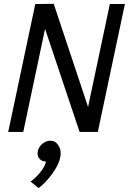

<svg xmlns="http://www.w3.org/2000/svg" viewBox="-20 -687 670 1000"><path d="M214.7 -536.7 101.2 0H22.8L163.8 -666L259.8 -667L438.7 -130L552.2 -666H630.5L489.5 0H394.5ZM219.3 154.2Q196.7 154.2 184.5 138.4Q172.3 122.7 177 100Q180.5 84.5 190.2 72.4Q200 60.3 213.9 53.1Q227.8 45.8 242.3 45.8Q265 45.8 277.6 61.6Q290.2 77.3 285.3 100Q282 114.5 271.8 127.1Q261.7 139.7 248.2 146.9Q234.8 154.2 219.3 154.2ZM139.2 258.8Q167 238.8 190.8 209.1Q214.5 179.3 219.3 154.2L278.2 62.5Q296.3 83.8 296 110.4Q295.7 137 283.5 164.3Q271.3 191.7 252.9 217.2Q234.5 242.8 215.2 262.2Q196 281.7 181.2 292.5Z"/></svg>

Font: Epunda Sans Light
Style: Italic
Weight: 300
Italic angle: -12.0243°
Designer: Simon Atzbach
Foundry: typofactur
Version: Version 2.204